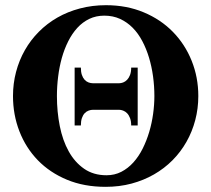

<svg xmlns="http://www.w3.org/2000/svg" viewBox="-20 -704 810 736"><path d="M740.2 -335.9Q740.2 -407.7 714.6 -471.2Q689 -534.7 642.6 -582Q596.2 -629.4 531 -656.7Q465.8 -684.1 386.2 -684.1Q333.5 -684.1 286.4 -671.6Q239.3 -659.2 199.7 -636.5Q160.2 -613.8 128.7 -582Q97.2 -550.3 75.2 -511.5Q53.2 -472.7 41.5 -428.2Q29.8 -383.8 29.8 -335.9Q29.8 -264.2 54.4 -200.7Q79.1 -137.2 125 -89.8Q170.9 -42.5 236.6 -15.1Q302.2 12.2 384.8 12.2Q437.5 12.2 484.1 -0.2Q530.8 -12.7 570.3 -35.4Q609.9 -58.1 641.4 -89.8Q672.9 -121.6 694.8 -160.4Q716.8 -199.2 728.5 -243.7Q740.2 -288.1 740.2 -335.9ZM571.8 -335.9Q571.8 -302.7 566.9 -267.3Q562 -231.9 552 -198.2Q542 -164.6 526.9 -134.3Q511.7 -104 491.2 -81.3Q470.7 -58.6 445.1 -45.4Q419.4 -32.2 388.2 -32.2Q338.4 -32.2 302.5 -57.1Q266.6 -82 243.4 -123.8Q220.2 -165.5 209.2 -220.5Q198.2 -275.4 198.2 -335.9Q198.2 -373 202.9 -410.4Q207.5 -447.8 217 -481.9Q226.6 -516.1 241.5 -545.7Q256.3 -575.2 276.4 -597.2Q296.4 -619.1 322.3 -631.6Q348.1 -644 379.9 -644Q413.1 -644 440.2 -631.6Q467.3 -619.1 488.5 -597.7Q509.8 -576.2 525.4 -546.6Q541 -517.1 551.3 -482.9Q561.5 -448.7 566.7 -411.1Q571.8 -373.5 571.8 -335.9ZM507.8 -223.1V-444.8H482.9Q482.9 -428.2 478.5 -416.7Q474.1 -405.3 467.3 -398.2Q460.4 -391.1 452.1 -387.9Q443.8 -384.8 436 -384.8H336.9Q328.1 -384.8 319.6 -387.9Q311 -391.1 304.4 -398.2Q297.9 -405.3 293.9 -416.7Q290 -428.2 290 -444.8H266.1V-223.1H290Q290 -239.7 293.9 -251.2Q297.9 -262.7 304.4 -269.8Q311 -276.9 319.6 -280Q328.1 -283.2 336.9 -283.2H436Q443.8 -283.2 452.1 -280Q460.4 -276.9 467.3 -269.8Q474.1 -262.7 478.5 -251.2Q482.9 -239.7 482.9 -223.1Z"/></svg>

Font: Galatia SIL
Style: Bold
Weight: 700
Designer: Development by SIL's NRSI team
Version: Version 2.1